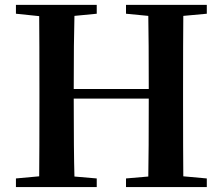

<svg xmlns="http://www.w3.org/2000/svg" viewBox="-20 -762 906 782"><path d="M822.3 -706.1 726.6 -697.3Q725.6 -597.7 725.6 -394.5V-345.7Q725.6 -143.6 726.6 -43.9L822.3 -35.2V0H493.2V-35.2L584 -43Q585.9 -141.6 585.9 -360.4H280.3Q280.3 -142.6 283.2 -43L374 -35.2V0H44.9V-35.2L139.6 -43.9Q140.6 -142.6 140.6 -345.7V-394.5Q140.6 -596.7 139.6 -696.3L44.9 -706.1V-742.2H374V-706.1L283.2 -697.3Q280.3 -599.6 280.3 -399.4H585.9Q585.9 -598.6 584 -697.3L493.2 -706.1V-742.2H822.3Z"/></svg>

Font: GenRyuMin TW TTF Bold
Style: Regular
Weight: 700
Version: Version 1.300